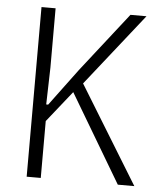

<svg xmlns="http://www.w3.org/2000/svg" viewBox="-51 -742 654 787"><g transform="rotate(5 276.0 -349.0)"><path d="M463 0 248 -362 146 -234V0H88V-698H146V-454L142 -302H150L263 -454L454 -698H520L285 -401L531 0Z"/></g></svg>

Font: IBM Plex Sans Condensed Light
Style: Regular
Weight: 300
Width: 3
Designer: Mike Abbink, Paul van der Laan, Pieter van Rosmalen
Foundry: Bold Monday
Version: Version 3.201